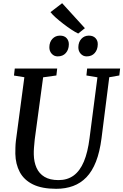

<svg xmlns="http://www.w3.org/2000/svg" viewBox="-20 -1172 772 1202"><path d="M664 -688.5 615.5 -306Q604.5 -220.5 580.8 -160Q557 -99.5 521 -62.2Q485 -25 437.5 -7.5Q390 10 332 10Q242.5 10 186.5 -17.5Q130.5 -45 104 -94.5Q77.5 -144 76 -209Q76 -228 76.5 -248.5Q77 -269 79.5 -290.5L132.5 -688.5L67.5 -699L72.5 -743H338L333 -699.5L250 -688L197.5 -299.5Q194.5 -272 192.8 -248.2Q191 -224.5 191.5 -205Q192.5 -157.5 208.8 -121.2Q225 -85 258.8 -64.8Q292.5 -44.5 346.5 -44.5Q402 -44.5 441.2 -73.2Q480.5 -102 505 -160.2Q529.5 -218.5 540.5 -306.5L590 -688L521 -699.5L525.5 -743H732L727 -699.5ZM341 -819Q318.5 -819 303.5 -835.8Q288.5 -852.5 289 -877Q289.5 -909 308.2 -929Q327 -949 355.5 -949Q383 -949 397.2 -933Q411.5 -917 411 -893.5Q410.5 -861 392 -840Q373.5 -819 341 -819ZM522.5 -819Q500 -819 485 -835.8Q470 -852.5 470.5 -877Q471 -909 489.5 -929Q508 -949 536.5 -949Q563.5 -949 578.2 -933Q593 -917 592 -893.5Q591.5 -861 573 -840Q554.5 -819 522.5 -819ZM469.5 -962Q451.5 -970.5 427.2 -986.5Q403 -1002.5 377.5 -1022Q352 -1041.5 330.2 -1060.8Q308.5 -1080 296 -1096L369 -1152L511.5 -995.5Z"/></svg>

Font: Merriweather 24pt Medium
Style: Italic
Weight: 500
Italic angle: -7.8°
Version: Version 2.101